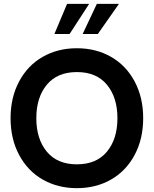

<svg xmlns="http://www.w3.org/2000/svg" viewBox="-20 -965 800 999"><path d="M342 -788H263L329 -945H444ZM489 -788H410L484 -945H599ZM557.8 -30.8Q479.5 14 380 14Q280.5 14 202.2 -30.8Q124 -75.5 79.5 -158.8Q35 -242 35 -350Q35 -458 79.5 -541.2Q124 -624.5 202.2 -669.2Q280.5 -714 380 -714Q479.5 -714 557.8 -669.2Q636 -624.5 680.5 -541.2Q725 -458 725 -350Q725 -242 680.5 -158.8Q636 -75.5 557.8 -30.8ZM223.5 -176Q278 -110 380 -110Q482 -110 536.5 -176Q591 -242 591 -350Q591 -458 536.5 -524Q482 -590 380 -590Q278 -590 223.5 -524Q169 -458 169 -350Q169 -242 223.5 -176Z"/></svg>

Font: Cabin
Style: Bold
Weight: 700
Designer: Pablo Impallari
Foundry: Pablo Impallari. http://www.impallari.com Igino Marini. http://www.ikern.com
Version: Version 3.001;hotconv 1.0.109;makeotfexe 2.5.65596